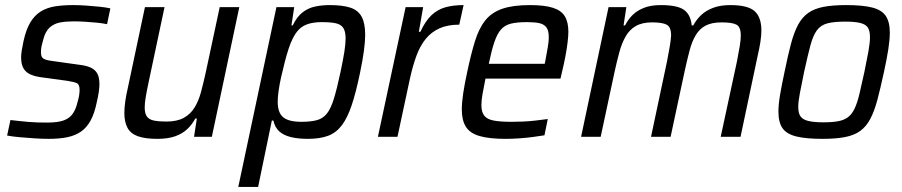

<svg xmlns="http://www.w3.org/2000/svg" viewBox="-20 -538 3547 755"><path d="M172 8Q146 8 115.5 6Q85 4 57 1.5Q29 -1 8 -5L21 -66Q39 -64 57 -62Q75 -60 93 -58.5Q111 -57 129 -56.5Q147 -56 166 -56Q207 -56 230.5 -64.5Q254 -73 266.5 -91.5Q279 -110 285 -137Q289 -150 291 -162Q293 -174 293 -185Q293 -206 282 -211Q271 -216 246 -220L136 -235Q97 -241 80 -259Q63 -277 63 -312Q63 -323 65.5 -339.5Q68 -356 72 -374Q82 -421 99 -449.5Q116 -478 140.5 -493Q165 -508 196.5 -513Q228 -518 268 -518Q293 -518 320 -516Q347 -514 372 -511.5Q397 -509 414 -505L401 -443Q381 -447 359 -449Q337 -451 314.5 -452.5Q292 -454 269 -454Q239 -454 215.5 -449.5Q192 -445 175 -429.5Q158 -414 150 -382Q146 -369 143.5 -357Q141 -345 141 -332Q141 -313 151.5 -307Q162 -301 187 -298L294 -283Q319 -280 336 -272.5Q353 -265 362 -250Q371 -235 371 -206Q371 -195 368.5 -177Q366 -159 361 -138Q352 -93 336.5 -64.5Q321 -36 298.5 -20.5Q276 -5 245 1.5Q214 8 172 8Z M599 8Q550 8 521.5 -2.5Q493 -13 481 -36Q469 -59 469 -94Q469 -114 472.5 -139Q476 -164 483 -194L550 -510H627L564 -213Q557 -180 553 -156Q549 -132 549 -116Q549 -92 557.5 -80Q566 -68 585 -64Q604 -60 634 -60Q676 -60 702.5 -74.5Q729 -89 745 -115Q761 -141 770.5 -176.5Q780 -212 789 -253L844 -510H921L813 0H743L754 -72H748Q736 -49 716.5 -30.5Q697 -12 668.5 -2Q640 8 599 8Z M917 197 1067 -510H1137L1126 -438H1131Q1148 -473 1170.5 -490Q1193 -507 1220 -512.5Q1247 -518 1277 -518Q1327 -518 1357.5 -508Q1388 -498 1402 -472.5Q1416 -447 1416 -401Q1416 -375 1411 -338Q1406 -301 1396 -253Q1380 -175 1363 -124.5Q1346 -74 1324 -45Q1302 -16 1270 -4Q1238 8 1191 8Q1152 8 1123.5 1Q1095 -6 1078 -21.5Q1061 -37 1055 -64H1049L995 197ZM1165 -59Q1202 -59 1226 -65.5Q1250 -72 1265.5 -91.5Q1281 -111 1293 -150Q1305 -189 1319 -255Q1329 -302 1334 -333.5Q1339 -365 1339 -387Q1339 -414 1330 -428Q1321 -442 1300.5 -446.5Q1280 -451 1246 -451Q1216 -451 1194 -444.5Q1172 -438 1157 -423.5Q1142 -409 1131 -386Q1123 -371 1115 -346.5Q1107 -322 1099.5 -293Q1092 -264 1085.5 -235Q1079 -206 1075.5 -180.5Q1072 -155 1072 -138Q1072 -95 1093.5 -77Q1115 -59 1165 -59Z M1466 0 1575 -510H1644L1627 -413H1633Q1653 -456 1677 -478.5Q1701 -501 1732 -509.5Q1763 -518 1803 -518L1786 -441Q1740 -441 1708 -426.5Q1676 -412 1654 -385Q1632 -358 1617.5 -318.5Q1603 -279 1592 -229L1543 0Z M1968 8Q1904 8 1866 -3Q1828 -14 1812 -39.5Q1796 -65 1796 -107Q1796 -135 1801.5 -171.5Q1807 -208 1817 -254Q1832 -325 1847.5 -375.5Q1863 -426 1888 -457.5Q1913 -489 1955 -503.5Q1997 -518 2064 -518Q2121 -518 2154 -507.5Q2187 -497 2201 -474Q2215 -451 2215 -413Q2215 -397 2212 -372Q2209 -347 2203.5 -317.5Q2198 -288 2190 -255L2184 -229H1889Q1882 -194 1877.5 -168.5Q1873 -143 1873 -125Q1873 -98 1884 -83.5Q1895 -69 1921 -64Q1947 -59 1991 -59Q2011 -59 2036 -60Q2061 -61 2086.5 -64Q2112 -67 2134 -70L2121 -6Q2103 -3 2077 0.5Q2051 4 2022.5 6Q1994 8 1968 8ZM1902 -287H2122L2125 -302Q2130 -329 2134 -352Q2138 -375 2138 -391Q2138 -418 2128.5 -430.5Q2119 -443 2100.5 -447Q2082 -451 2052 -451Q2013 -451 1989 -445Q1965 -439 1950 -422Q1935 -405 1924 -372.5Q1913 -340 1902 -287Z M2265 0 2373 -510H2443L2432 -438H2438Q2450 -462 2468 -479.5Q2486 -497 2513 -507.5Q2540 -518 2578 -518Q2644 -518 2670 -499Q2696 -480 2700 -438H2706Q2719 -462 2738 -479.5Q2757 -497 2785 -507.5Q2813 -518 2852 -518Q2921 -518 2947.5 -494Q2974 -470 2974 -418Q2974 -398 2970 -372.5Q2966 -347 2959 -317L2892 0H2814L2878 -297Q2885 -332 2889 -357Q2893 -382 2893 -398Q2893 -432 2876 -441Q2859 -450 2818 -450Q2779 -450 2755 -437.5Q2731 -425 2716 -400Q2701 -375 2691.5 -339Q2682 -303 2672 -257L2617 0H2540L2603 -297Q2610 -332 2614 -357Q2618 -382 2619 -398Q2619 -432 2601.5 -441Q2584 -450 2544 -450Q2505 -450 2480 -435.5Q2455 -421 2440 -394.5Q2425 -368 2415.5 -333Q2406 -298 2397 -257L2342 0Z M3214 8Q3149 8 3111 -1.5Q3073 -11 3057 -34Q3041 -57 3041 -99Q3041 -127 3047.5 -165.5Q3054 -204 3065 -255Q3078 -319 3090 -364.5Q3102 -410 3118 -440Q3134 -470 3158 -487Q3182 -504 3218 -511Q3254 -518 3307 -518Q3372 -518 3409.5 -508.5Q3447 -499 3463 -475.5Q3479 -452 3479 -410Q3479 -382 3473 -343.5Q3467 -305 3456 -255Q3442 -190 3430 -145Q3418 -100 3402 -70Q3386 -40 3362.5 -23Q3339 -6 3303 1Q3267 8 3214 8ZM3218 -57Q3254 -57 3277 -61.5Q3300 -66 3315 -77.5Q3330 -89 3340.5 -111Q3351 -133 3359.5 -168.5Q3368 -204 3379 -255Q3389 -303 3395 -336.5Q3401 -370 3401 -392Q3401 -418 3392 -430.5Q3383 -443 3361.5 -448Q3340 -453 3303 -453Q3259 -453 3233 -446Q3207 -439 3192 -418.5Q3177 -398 3166.5 -358.5Q3156 -319 3142 -255Q3132 -206 3125.5 -172.5Q3119 -139 3119 -117Q3119 -92 3128.5 -79.5Q3138 -67 3160 -62Q3182 -57 3218 -57Z"/></svg>

Font: Saira SemiCondensed
Style: Italic
Weight: 400
Width: 4
Italic angle: -12°
Designer: Hector Gatti with collaboration of the Omnibus-Type team
Foundry: Omnibus-Type
Version: Version 1.101